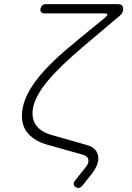

<svg xmlns="http://www.w3.org/2000/svg" viewBox="-20 -750 640 930"><path d="M559 -673 385 -526Q267 -426 209 -355.5Q151 -285 140 -227Q131 -176 155 -143Q179 -110 231 -96L399 -48Q433 -39 446.5 -17.5Q460 4 455 31Q453 45 445.5 59.5Q438 74 427 89L380 148Q372 158 363.5 160Q355 162 346 156Q338 150 337 142Q336 134 344 124L391 65Q399 56 403 48.5Q407 41 408 34Q410 21 403 12.5Q396 4 380 -1L209 -49Q140 -69 108.5 -113Q77 -157 90 -227Q103 -296 165.5 -374Q228 -452 355 -555L488 -664Q501 -675 500 -680Q499 -685 484 -685H196Q185 -685 179.5 -691Q174 -697 176 -708Q179 -719 185.5 -724.5Q192 -730 203 -730H550Q566 -730 572 -722.5Q578 -715 576 -699Q574 -691 570 -684.5Q566 -678 559 -673Z"/></svg>

Font: Maple Mono Thin
Style: Italic
Weight: 250
Italic angle: -10°
Monospace: yes
Designer: subframe7536
Version: Version 7.000